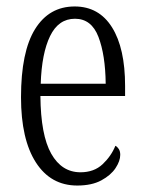

<svg xmlns="http://www.w3.org/2000/svg" viewBox="-20 -564 447 594"><path d="M219 10Q137 10 91 -61.5Q45 -133 45 -263Q45 -404 88.5 -474Q132 -544 211 -544Q286 -544 326.5 -479.5Q367 -415 367 -298V-267H105Q106 -146 138.5 -88.5Q171 -31 229 -31Q271 -31 297.5 -56Q324 -81 337 -113Q343 -110 347.5 -103Q352 -96 352 -85Q352 -66 337.5 -44Q323 -22 293.5 -6Q264 10 219 10ZM307 -305Q306 -394 284.5 -450Q263 -506 212 -506Q161 -506 135 -452.5Q109 -399 106 -305Z"/></svg>

Font: Noto Serif Ethiopic ExtraCondensed Light
Style: Regular
Weight: 300
Width: 2
Designer: Monotype Design Team
Foundry: Monotype Imaging Inc.
Version: Version 2.102; ttfautohint (v1.8.4.7-5d5b)